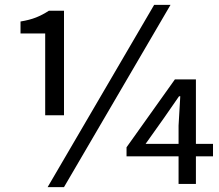

<svg xmlns="http://www.w3.org/2000/svg" viewBox="-20 -753 895 786"><path d="M165 -616H64V-665Q101 -671 127.5 -681.5Q154 -692 180 -709H242V-281H165ZM611 -733H678L242 13H175ZM711 -113H498V-150L696 -428H782V-164H852V-113H782V0H711ZM711 -164V-239L718 -359H713L652 -271L576 -164Z"/></svg>

Font: Nebula Sans Medium
Style: Regular
Weight: 500
Designer: Paul D. Hunt for Adobe (as Source Sans)
Foundry: Nebula Entertainment & Broadcasting LLC
Version: Version 1.010